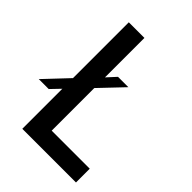

<svg xmlns="http://www.w3.org/2000/svg" viewBox="-264 -853 956 956"><g transform="rotate(45 214.0 -375.0)"><path d="M448 -97H180V-397L297 -520H224L180 -472V-750H70V-357L-47 -233H23L70 -282V0H448Z"/></g></svg>

Font: Oakes Medium
Style: Regular
Weight: 500
Designer: Samuel Oakes
Foundry: Samuel Oakes
Version: Version 1.003;PS 001.003;hotconv 1.0.88;makeotf.lib2.5.64775